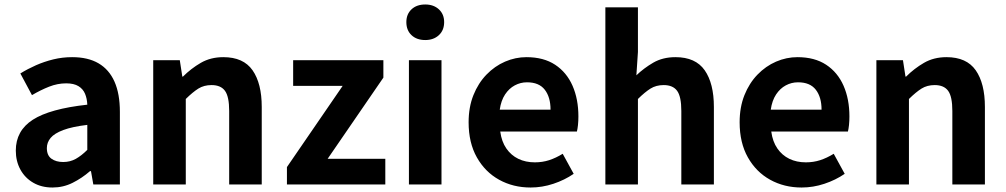

<svg xmlns="http://www.w3.org/2000/svg" viewBox="-20 -831 4530 865"><path d="M216.4 13.8Q166.9 13.8 129.6 -7.9Q92.4 -29.5 71.8 -67.2Q51.2 -105 51.2 -152.6Q51.2 -242.2 127.9 -291.6Q204.7 -341 373.3 -359.4Q372.2 -386.8 363.1 -408.6Q354 -430.4 333.4 -442.9Q312.8 -455.5 278.1 -455.5Q239.3 -455.5 201.3 -440.5Q163.3 -425.6 124 -402.4L71.7 -500.1Q105.1 -520.7 142.2 -537.1Q179.3 -553.4 220.3 -563.5Q261.3 -573.5 305.1 -573.5Q376.4 -573.5 424 -545.7Q471.6 -517.8 495.9 -463Q520.1 -408.3 520.1 -327V0H400.4L389.9 -59.9H385.4Q349.3 -28.4 307 -7.3Q264.8 13.8 216.4 13.8ZM264.7 -101.1Q296.1 -101.1 321.6 -115.4Q347.1 -129.7 373.3 -155.8V-268.4Q305.4 -260.3 265.2 -245.2Q225 -230.1 208.1 -209.7Q191.1 -189.3 191.1 -163.8Q191.1 -130.8 211.7 -116Q232.3 -101.1 264.7 -101.1Z M670.3 0V-559.8H790L801.4 -485.9H804.2Q840.5 -522.2 884.7 -547.9Q928.9 -573.5 986.2 -573.5Q1076.6 -573.5 1117.9 -514.3Q1159.2 -455 1159.2 -349.1V0H1012.5V-330.9Q1012.5 -396 993.5 -421.9Q974.5 -447.7 933.1 -447.7Q898.9 -447.7 873.6 -431.9Q848.3 -416 817 -385.1V0Z M1272.7 0V-78.3L1523.7 -444.1H1300.7V-559.8H1707.2V-481.3L1456.2 -115.7H1715.9V0Z M1822.3 0V-559.8H1969V0ZM1895.9 -650.6Q1857.2 -650.6 1834 -672.6Q1810.7 -694.5 1810.7 -731.4Q1810.7 -767.1 1834 -789Q1857.2 -810.8 1895.9 -810.8Q1933.5 -810.8 1957.2 -789Q1981 -767.1 1981 -731.4Q1981 -694.5 1957.2 -672.6Q1933.5 -650.6 1895.9 -650.6Z M2370.4 13.8Q2291.9 13.8 2228.7 -21.2Q2165.5 -56.1 2128.4 -121.9Q2091.2 -187.7 2091.2 -279.9Q2091.2 -348.1 2112.8 -402.2Q2134.4 -456.3 2171.6 -494.8Q2208.8 -533.2 2255.5 -553.4Q2302.3 -573.5 2351.7 -573.5Q2429.1 -573.5 2481 -539.3Q2532.9 -505.1 2559.4 -444.7Q2585.8 -384.4 2585.8 -306.4Q2585.8 -285.9 2583.9 -267.6Q2581.9 -249.4 2579.1 -238.4H2233.7Q2239.9 -192.8 2261.2 -162.1Q2282.4 -131.4 2315.1 -115.5Q2347.8 -99.6 2389.6 -99.6Q2423.6 -99.6 2454 -109.4Q2484.3 -119.3 2515.1 -138.2L2564.6 -47.9Q2523.7 -19.8 2473 -3Q2422.4 13.8 2370.4 13.8ZM2231.4 -336.9H2460.3Q2460.3 -393.2 2434.4 -426.7Q2408.6 -460.2 2354.1 -460.2Q2325 -460.2 2299.2 -446.4Q2273.4 -432.6 2255.4 -405.4Q2237.4 -378.2 2231.4 -336.9Z M2707.3 0V-797.9H2854V-596.7L2847 -491.7Q2880.4 -523.8 2923.1 -548.7Q2965.9 -573.5 3023.2 -573.5Q3113.6 -573.5 3154.9 -514.3Q3196.2 -455 3196.2 -349.1V0H3049.5V-330.9Q3049.5 -396 3030.5 -421.9Q3011.5 -447.7 2970.1 -447.7Q2935.9 -447.7 2910.6 -431.9Q2885.3 -416 2854 -385.1V0Z M3591.4 13.8Q3512.9 13.8 3449.7 -21.2Q3386.5 -56.1 3349.4 -121.9Q3312.2 -187.7 3312.2 -279.9Q3312.2 -348.1 3333.8 -402.2Q3355.4 -456.3 3392.6 -494.8Q3429.8 -533.2 3476.5 -553.4Q3523.3 -573.5 3572.7 -573.5Q3650.1 -573.5 3702 -539.3Q3753.9 -505.1 3780.4 -444.7Q3806.8 -384.4 3806.8 -306.4Q3806.8 -285.9 3804.9 -267.6Q3802.9 -249.4 3800.1 -238.4H3454.7Q3460.9 -192.8 3482.2 -162.1Q3503.4 -131.4 3536.1 -115.5Q3568.8 -99.6 3610.6 -99.6Q3644.6 -99.6 3675 -109.4Q3705.3 -119.3 3736.1 -138.2L3785.6 -47.9Q3744.7 -19.8 3694 -3Q3643.4 13.8 3591.4 13.8ZM3452.4 -336.9H3681.3Q3681.3 -393.2 3655.4 -426.7Q3629.6 -460.2 3575.1 -460.2Q3546 -460.2 3520.2 -446.4Q3494.4 -432.6 3476.4 -405.4Q3458.4 -378.2 3452.4 -336.9Z M3928.3 0V-559.8H4048L4059.4 -485.9H4062.2Q4098.5 -522.2 4142.7 -547.9Q4186.9 -573.5 4244.2 -573.5Q4334.6 -573.5 4375.9 -514.3Q4417.2 -455 4417.2 -349.1V0H4270.5V-330.9Q4270.5 -396 4251.5 -421.9Q4232.5 -447.7 4191.1 -447.7Q4156.9 -447.7 4131.6 -431.9Q4106.3 -416 4075 -385.1V0Z"/></svg>

Font: Noto Sans SC Thin
Style: Regular
Weight: 100
Designer: Ryoko NISHIZUKA 西塚涼子 (kana, bopomofo & ideographs); Paul D. Hunt (Latin, Greek & Cyrillic); Sandoll Communications 산돌커뮤니
Foundry: Adobe
Version: Version 2.004-H2;hotconv 1.0.118;makeotfexe 2.5.65603